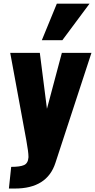

<svg xmlns="http://www.w3.org/2000/svg" viewBox="-20 -871 527 1064"><path d="M211.9 -648.4H325.7L476.1 -850.6H294.9ZM29.3 173.8H55.2H62.5C181.6 173.8 256.5 126.5 287.1 31.7L486.8 -578.1H322.8L240.2 -268.1L200.7 -578.1H36.6L126 -92.8C133.8 -49.2 137.7 -19.7 137.7 -4.4V1.5C136.1 23.3 127.8 37.4 113 43.9C98.2 50.5 74.5 53.7 42 53.7Z"/></svg>

Font: Oswald
Style: Heavy
Weight: 800
Designer: Vernon Adams
Foundry: Vernon Adams
Version: 3.0; ttfautohint (v0.95.6-bc232) -l 8 -r 50 -G 200 -x 0 -w "